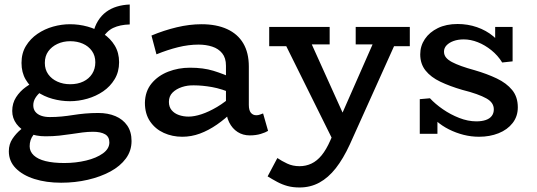

<svg xmlns="http://www.w3.org/2000/svg" viewBox="-20 -590 2372 848"><path d="M250 217Q184 217 132 200.5Q80 184 49.5 153Q19 122 19 78Q19 47 35 23Q51 -1 73 -19Q95 -37 115 -47L162 -23Q144 -15 127.5 6Q111 27 111 56Q111 79 129 96Q147 113 181 121.5Q215 130 264 130Q315 130 360.5 119Q406 108 434.5 87.5Q463 67 463 39Q463 14 444 3Q425 -8 391 -8Q368 -8 344.5 -5Q321 -2 295.5 2Q270 6 242 9Q214 12 181 12Q138 12 105 -2.5Q72 -17 53 -42.5Q34 -68 34 -100Q34 -134 51 -160.5Q68 -187 94.5 -206Q121 -225 150 -236L194 -206Q176 -197 160.5 -184.5Q145 -172 136 -157Q127 -142 127 -125Q127 -108 136 -96.5Q145 -85 161.5 -79Q178 -73 200 -73Q227 -73 252.5 -75.5Q278 -78 303 -82Q328 -86 355.5 -88.5Q383 -91 414 -91Q457 -91 490 -77Q523 -63 542 -35.5Q561 -8 561 33Q561 76 536 110Q511 144 467.5 167.5Q424 191 368 204Q312 217 250 217ZM289 -143Q250 -143 212 -153.5Q174 -164 143 -185.5Q112 -207 93.5 -238.5Q75 -270 75 -312Q75 -355 94.5 -387Q114 -419 145.5 -440.5Q177 -462 214.5 -472.5Q252 -483 289 -483Q329 -483 367 -472.5Q405 -462 436.5 -441Q468 -420 487 -388.5Q506 -357 506 -315Q506 -273 486.5 -240.5Q467 -208 435.5 -186.5Q404 -165 365.5 -154Q327 -143 289 -143ZM290 -218Q323 -218 348 -230Q373 -242 387 -264Q401 -286 401 -315Q401 -344 386 -365Q371 -386 346 -397Q321 -408 290 -408Q259 -408 233.5 -396Q208 -384 193 -363Q178 -342 178 -312Q178 -283 193 -262Q208 -241 233.5 -229.5Q259 -218 290 -218ZM427 -412 391 -442Q398 -474 413 -498Q428 -522 449 -537.5Q470 -553 496.5 -561Q523 -569 553 -570V-482Q510 -481 479.5 -466.5Q449 -452 427 -412Z M1083 8Q1053 8 1029.5 -7Q1006 -22 992 -50Q978 -78 978 -119V-300Q978 -334 961.5 -354.5Q945 -375 917.5 -384Q890 -393 857 -393Q813 -393 766.5 -381.5Q720 -370 671 -350L649 -433Q704 -456 760.5 -469.5Q817 -483 870 -483Q936 -483 983 -461.5Q1030 -440 1054.5 -398.5Q1079 -357 1079 -296V-127Q1079 -103 1088 -92Q1097 -81 1112 -81Q1121 -81 1128.5 -84Q1136 -87 1142 -89L1164 -12Q1153 -5 1131.5 1.5Q1110 8 1083 8ZM785 14Q741 14 703.5 -3Q666 -20 643 -53.5Q620 -87 620 -136Q621 -187 649.5 -221.5Q678 -256 723 -273.5Q768 -291 819 -291Q878 -291 922 -277.5Q966 -264 1012 -243V-175Q959 -198 916 -205.5Q873 -213 838 -213Q809 -214 783.5 -205.5Q758 -197 742 -181Q726 -165 726 -140Q726 -118 738 -103.5Q750 -89 770 -82Q790 -75 813 -75Q838 -75 870 -85.5Q902 -96 938.5 -117.5Q975 -139 1012 -173L1010 -100Q976 -66 938.5 -40Q901 -14 863 0Q825 14 785 14Z M1303 238Q1273 238 1249.5 231.5Q1226 225 1204.5 213.5Q1183 202 1162 189L1205 108Q1224 121 1248.5 132.5Q1273 144 1303 144Q1331 144 1355.5 132.5Q1380 121 1400.5 96Q1421 71 1439 30L1652 -454H1751L1525 48Q1496 111 1463 153Q1430 195 1390.5 216.5Q1351 238 1303 238ZM1463 55 1225 -425H1343L1534 -2ZM1169 -386V-471H1436V-394H1282L1277 -386ZM1551 -394V-471H1790V-386H1686L1682 -394Z M2096 14Q2061 14 2027.5 5.5Q1994 -3 1963 -18.5Q1932 -34 1907 -56Q1882 -78 1864 -105H1912V1H1834V-152L1879 -156Q1902 -131 1936 -107.5Q1970 -84 2008.5 -69Q2047 -54 2084 -54Q2108 -54 2125.5 -60Q2143 -66 2152 -78Q2161 -90 2161 -107Q2161 -122 2153 -134Q2145 -146 2128 -155.5Q2111 -165 2084.5 -174.5Q2058 -184 2022 -193Q1967 -209 1925 -229Q1883 -249 1859.5 -278.5Q1836 -308 1836 -350Q1836 -387 1856.5 -417.5Q1877 -448 1914 -466Q1951 -484 2001 -484Q2046 -484 2086.5 -470Q2127 -456 2158.5 -430Q2190 -404 2210 -368L2167 -367V-471H2244V-319L2198 -314Q2179 -345 2150.5 -368Q2122 -391 2090.5 -403.5Q2059 -416 2028 -416Q2003 -416 1983.5 -409Q1964 -402 1952.5 -390Q1941 -378 1941 -362Q1941 -347 1950 -336Q1959 -325 1976 -316Q1993 -307 2018 -298Q2043 -289 2076 -280Q2131 -264 2174 -243.5Q2217 -223 2242 -192.5Q2267 -162 2267 -116Q2267 -76 2244 -46.5Q2221 -17 2182 -1.5Q2143 14 2096 14Z"/></svg>

Font: BioRhyme Medium
Style: Regular
Weight: 500
Designer: Aoife Mooney
Foundry: Aoife Mooney Type
Version: Version 1.600;gftools[0.9.33]